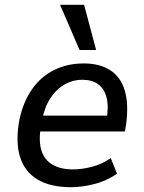

<svg xmlns="http://www.w3.org/2000/svg" viewBox="-20 -770 601 799"><path d="M275 9Q188 9 134.5 -24Q81 -57 62.5 -120Q44 -183 61 -273Q77 -347 113.5 -399Q150 -451 205 -478.5Q260 -506 329 -506Q395 -506 438.5 -478Q482 -450 499 -394Q516 -338 505 -254L500 -223H128L139 -289H444L423 -267Q433 -327 423.5 -364Q414 -401 388.5 -419.5Q363 -438 323 -438Q283 -438 248 -418Q213 -398 188.5 -359.5Q164 -321 154 -265L150 -244Q140 -183 152.5 -143.5Q165 -104 199 -84.5Q233 -65 284 -65Q320 -65 361.5 -75.5Q403 -86 441 -112L467 -47Q423 -17 372 -4Q321 9 275 9ZM311 -562 230 -750H330L380 -562Z"/></svg>

Font: Nunito Sans 7pt SemiCondensed Medium
Style: Italic
Weight: 500
Width: 4
Italic angle: -9°
Designer: Vernon Adams
Foundry: Vernon Adams
Version: Version 3.101;gftools[0.9.27]